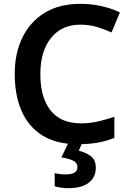

<svg xmlns="http://www.w3.org/2000/svg" viewBox="-20 -744 678 1004"><path d="M400 -615Q303 -615 247 -546Q191 -477 191 -356Q191 -235 244 -167Q297 -99 404 -99Q450 -99 493 -109Q536 -119 578 -133V-23Q536 -6 490.5 2Q445 10 387 10Q275 10 202 -35.5Q129 -81 93 -163.5Q57 -246 57 -357Q57 -465 97 -547.5Q137 -630 213.5 -677Q290 -724 401 -724Q455 -724 508.5 -712.5Q562 -701 607 -679L563 -574Q527 -591 487 -603Q447 -615 400 -615ZM481 133Q481 183 444 211.5Q407 240 338 240Q316 240 297 237Q278 234 266 230V161Q291 168 324 168Q385 168 385 130Q385 107 362.5 96Q340 85 301 79L339 0H411L392 44Q426 52 453.5 71.5Q481 91 481 133Z"/></svg>

Font: Noto Sans Lao Looped SemiBold
Style: Regular
Weight: 600
Designer: Mark Frömberg, Ben Mitchell
Foundry: The Fontpad Ltd
Version: Version 1.002; ttfautohint (v1.8.4.7-5d5b)